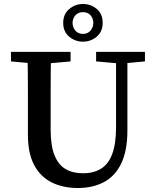

<svg xmlns="http://www.w3.org/2000/svg" viewBox="-20 -927 778 963"><path d="M371 16Q296 16 239.5 -12Q183 -40 151.5 -99Q120 -158 120 -251V-360Q120 -411 120 -462Q120 -513 119.5 -564.5Q119 -616 117 -667H236Q235 -617 234.5 -566Q234 -515 234 -463.5Q234 -412 234 -360V-278Q234 -196 253.5 -148Q273 -100 309 -79Q345 -58 396 -58Q450 -58 487 -81Q524 -104 543 -155Q562 -206 562 -289V-667H619V-273Q619 -171 588 -107Q557 -43 501 -13.5Q445 16 371 16ZM35 -619V-667H334V-619L200 -607H167ZM462 -619V-667H707V-619L598 -609H574ZM396 -718Q357 -718 327 -743Q297 -768 297 -812Q297 -856 327 -881.5Q357 -907 396 -907Q436 -907 465.5 -882Q495 -857 495 -812Q495 -769 465.5 -743.5Q436 -718 396 -718ZM396 -757Q420 -757 434 -773.5Q448 -790 448 -812Q448 -834 434.5 -850Q421 -866 396 -866Q372 -866 358 -850Q344 -834 344 -812Q344 -790 358 -773.5Q372 -757 396 -757Z"/></svg>

Font: Source Serif 4 18pt Medium
Style: Regular
Weight: 500
Designer: Frank Grießhammer
Foundry: Adobe Systems Incorporated
Version: Version 4.004;hotconv 1.0.116;makeotfexe 2.5.65601